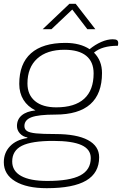

<svg xmlns="http://www.w3.org/2000/svg" viewBox="-37 -785 642 1007"><path d="M581 -545Q498 -545 456 -509Q498 -467 498 -402Q498 -184 253 -184Q165 -184 128 -170Q91 -156 91 -124Q91 -107 104.5 -98Q118 -89 152 -85.5Q186 -82 253 -82Q365 -82 424 -50.5Q483 -19 483 40Q483 122 415 162Q347 202 208 202Q103 202 43 166Q-17 130 -17 66Q-17 16 15.5 -18Q48 -52 106 -61L107 -64Q83 -68 67.5 -85Q52 -102 52 -124Q52 -159 77 -180Q102 -201 149 -206Q108 -226 86 -261.5Q64 -297 64 -345Q64 -451 125.5 -505.5Q187 -560 306 -560Q383 -560 433 -527Q462 -551 494 -565Q526 -579 554 -579Q570 -579 576.5 -574.5Q583 -570 583 -559Q583 -553 581 -545ZM454 -400Q454 -461 415 -492.5Q376 -524 301 -524Q209 -524 158 -477.5Q107 -431 107 -347Q107 -288 146.5 -255Q186 -222 258 -222Q355 -222 404.5 -267Q454 -312 454 -400ZM242 -46Q129 -46 78 -20.5Q27 5 27 62Q27 112 74 138Q121 164 211 164Q329 164 384 135Q439 106 439 44Q439 -2 390.5 -24Q342 -46 242 -46ZM327 -765H360L463 -632H421L342 -735L233 -632H187Z"/></svg>

Font: Krub ExtraLight
Style: Italic
Weight: 275
Italic angle: -8°
Designer: Ekaluck Peanpanawate
Foundry: Cadson Demak Co.,Ltd.
Version: Version 1.000; ttfautohint (v1.6)